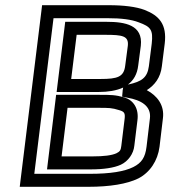

<svg xmlns="http://www.w3.org/2000/svg" viewBox="-20 -694 656 739"><path d="M545 -347C575 -366 598 -395 603 -439L614 -526C623 -600 593 -634 536 -656C504 -668 456 -674 399 -674H167H142L139 -649L59 0L56 25H81H320C403 25 469 14 512 -7C557 -30 587 -75 594 -129L607 -238C614 -290 584 -326 545 -347ZM367 -390H254L275 -560H385C451 -560 476 -556 472 -518L462 -442C457 -398 433 -390 367 -390ZM361 -340C395 -340 428 -345 454 -357L452 -345V-343L450 -322L470 -318C523 -309 563 -286 557 -238L544 -129C539 -88 525 -67 493 -51C459 -34 405 -25 326 -25H112L186 -624H393C447 -624 486 -619 514 -608C560 -591 570 -580 564 -526L553 -439C547 -394 524 -380 475 -369H473C494 -385 508 -408 512 -442L522 -518C531 -598 461 -610 391 -610H256H231L228 -585L201 -365L198 -340H223H361ZM447 -133C445 -116 442 -111 428 -104C410 -96 381 -92 334 -92H217L240 -279H357C400 -279 410 -279 439 -270C459 -264 463 -259 459 -231L447 -133ZM497 -133 509 -231C515 -276 494 -308 459 -319C424 -329 406 -329 363 -329H221H196L193 -304L164 -67L161 -42H186H328C379 -42 419 -48 445 -60C473 -73 494 -102 497 -133Z"/></svg>

Font: Gamestation Text Outline
Style: Italic
Weight: 400
Designer: Jonas Hecksher
Foundry: Jonas Hecksher, Playtypeª, e-types AS
Version: Version 1.003